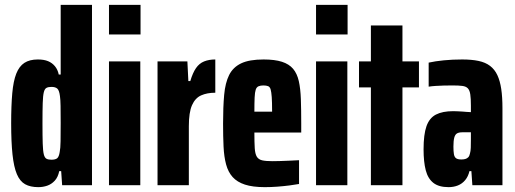

<svg xmlns="http://www.w3.org/2000/svg" viewBox="-20 -763 2123 791"><path d="M138 8Q105 8 83.5 -4Q62 -16 49.5 -45.5Q37 -75 31.5 -126.5Q26 -178 26 -255Q26 -328 30.5 -378.5Q35 -429 47 -459.5Q59 -490 80.5 -504Q102 -518 136 -518Q161 -518 178 -511Q195 -504 206.5 -490Q218 -476 222 -456H230V-743H359V0H236L232 -58H224Q219 -33 205.5 -18.5Q192 -4 174.5 2Q157 8 138 8ZM192 -105Q208 -105 215.5 -111Q223 -117 226 -137Q229 -151 229.5 -181Q230 -211 230 -257Q230 -300 229.5 -327Q229 -354 227 -367Q224 -391 216 -398Q208 -405 192 -405Q179 -405 171.5 -401Q164 -397 160.5 -383Q157 -369 156 -338.5Q155 -308 155 -255Q155 -202 156 -171.5Q157 -141 160.5 -127Q164 -113 171.5 -109Q179 -105 192 -105Z M429 -621V-743H559V-621ZM429 0V-510H558V0Z M629 0V-510H752L756 -429H764Q774 -463 787.5 -482.5Q801 -502 821 -510Q841 -518 867 -518V-381Q833 -381 808.5 -370Q784 -359 771 -329.5Q758 -300 758 -243V0Z M1071 8Q1021 8 989 -2.5Q957 -13 938.5 -33.5Q920 -54 911.5 -85.5Q903 -117 901 -159Q899 -201 899 -254Q899 -322 903.5 -372Q908 -422 924 -454Q940 -486 973.5 -502Q1007 -518 1066 -518Q1112 -518 1141.5 -508.5Q1171 -499 1187.5 -479.5Q1204 -460 1211 -429Q1218 -398 1219.5 -354.5Q1221 -311 1221 -254V-217H1028Q1028 -176 1029.5 -152.5Q1031 -129 1038 -117.5Q1045 -106 1060 -102.5Q1075 -99 1102 -99Q1114 -99 1132 -99.5Q1150 -100 1171.5 -101Q1193 -102 1212 -103V-5Q1196 -2 1172.5 1Q1149 4 1123 6Q1097 8 1071 8ZM1101 -287V-305Q1101 -342 1099.5 -363Q1098 -384 1095 -394.5Q1092 -405 1084.5 -408Q1077 -411 1065 -411Q1053 -411 1045 -407.5Q1037 -404 1033.5 -393.5Q1030 -383 1029 -361Q1028 -339 1028 -303H1116Z M1282 -621V-743H1412V-621ZM1282 0V-510H1411V0Z M1508 0V-403H1459V-510H1508V-658H1638V-510H1706V-403H1638V0Z M1828 8Q1788 8 1765.5 -9.5Q1743 -27 1734 -61.5Q1725 -96 1725 -148Q1725 -209 1737 -243Q1749 -277 1776 -291Q1803 -305 1847 -305Q1855 -305 1864.5 -304.5Q1874 -304 1883.5 -303.5Q1893 -303 1902.5 -302Q1912 -301 1920 -301V-328Q1920 -357 1917.5 -374Q1915 -391 1907.5 -399Q1900 -407 1885 -409Q1870 -411 1844 -411Q1825 -411 1807.5 -410.5Q1790 -410 1774.5 -409Q1759 -408 1746 -406V-505Q1773 -511 1808.5 -514.5Q1844 -518 1884 -518Q1923 -518 1951.5 -512Q1980 -506 1999 -491.5Q2018 -477 2029 -453.5Q2040 -430 2045 -396.5Q2050 -363 2050 -317V0H1926L1922 -58H1914Q1909 -36 1896.5 -21Q1884 -6 1866.5 1Q1849 8 1828 8ZM1881 -106Q1890 -106 1897 -108Q1904 -110 1909 -115Q1914 -120 1916 -130Q1919 -140 1919.5 -154.5Q1920 -169 1920 -189V-218H1885Q1871 -218 1863 -213.5Q1855 -209 1851.5 -196Q1848 -183 1848 -159Q1848 -140 1850 -128Q1852 -116 1859 -111Q1866 -106 1881 -106Z"/></svg>

Font: Saira ExtraCondensed ExtraBold
Style: Regular
Weight: 800
Width: 2
Designer: Hector Gatti with collaboration of the Omnibus-Type team
Foundry: Omnibus-Type
Version: Version 1.101